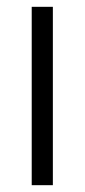

<svg xmlns="http://www.w3.org/2000/svg" viewBox="-20 -543 248 563"><path d="M73 -523H135V0H73Z"/></svg>

Font: Freesentation 3 Light
Style: Regular
Weight: 300
Designer: glyphs from Roboto by Christian Robertson / Hangul glyphs from Noto Sans CJK(Source Han Sans) by Jang Soo-young and Kang
Foundry: PT&
Version: Version 2.001